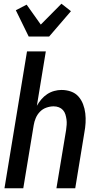

<svg xmlns="http://www.w3.org/2000/svg" viewBox="-20 -1011 540 1031"><path d="M4 0 125 -735H226L178 -443Q188 -461 202 -477.5Q216 -494 233.5 -505.5Q251 -517 271 -522.5Q291 -528 310 -528Q337 -528 361 -519.5Q385 -511 401 -493Q417 -475 426 -451.5Q435 -428 438 -402.5Q441 -377 439.5 -351Q438 -325 433 -299L384 0H283L335 -313Q337 -327 338 -341.5Q339 -356 337 -370Q335 -384 331 -397Q327 -410 318 -420Q309 -430 296 -435Q283 -440 268 -440Q249 -440 229 -433Q209 -426 194.5 -411Q180 -396 172 -377Q164 -358 161 -339L105 0ZM134 -815 65 -956 123 -986 199 -879 310 -991 361 -951 244 -815Z"/></svg>

Font: Iosevka Term Curly Semibold
Style: Italic
Weight: 600
Italic angle: -9°
Designer: Belleve Invis
Foundry: Belleve Invis
Version: Version 32.3.0